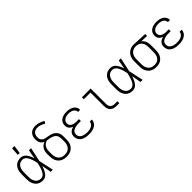

<svg xmlns="http://www.w3.org/2000/svg" viewBox="263 -2036 3325 3325"><g transform="rotate(-45 1925.0 -374.0)"><path d="M244 12Q217 12 190 6Q163 0 140 -15Q117 -30 100.5 -51.5Q84 -73 74 -98.5Q64 -124 60 -151Q56 -178 56 -205V-325Q56 -352 60 -379Q64 -406 74 -431.5Q84 -457 100.5 -478.5Q117 -500 140 -515Q163 -530 190 -536Q217 -542 244 -542Q265 -542 286 -534.5Q307 -527 323.5 -513.5Q340 -500 353 -482.5Q366 -465 376 -445.5Q386 -426 394 -406Q402 -386 409 -365Q410 -371 411 -377Q412 -383 413 -388V-391Q419 -426 425.5 -460.5Q432 -495 439 -530H491Q482 -491 474 -452.5Q466 -414 458 -375V-374Q452 -348 446.5 -322Q441 -296 435 -270Q442 -242 448 -213.5Q454 -185 460 -157V-155Q469 -116 477 -77.5Q485 -39 494 0H442Q435 -35 428.5 -70.5Q422 -106 416 -141L415 -143Q414 -151 412.5 -158.5Q411 -166 410 -174Q403 -152 395 -131Q387 -110 377.5 -90Q368 -70 355 -51.5Q342 -33 325.5 -18.5Q309 -4 287.5 4Q266 12 244 12ZM244 -35Q269 -35 290 -49Q311 -63 325 -83.5Q339 -104 348.5 -127Q358 -150 365.5 -174Q373 -198 379 -222Q385 -246 390 -270Q385 -294 379 -317Q373 -340 365.5 -363Q358 -386 348 -408Q338 -430 324 -449.5Q310 -469 289 -482Q268 -495 244 -495Q223 -495 203 -489.5Q183 -484 166.5 -472Q150 -460 138.5 -442.5Q127 -425 120 -405.5Q113 -386 110.5 -366Q108 -346 108 -325V-205Q108 -184 110.5 -164Q113 -144 120 -124.5Q127 -105 138.5 -87.5Q150 -70 166.5 -58Q183 -46 203 -40.5Q223 -35 244 -35Z M246 -610 257 -760H314L293 -610Z M825 12Q797 12 768.5 6.5Q740 1 715 -12.5Q690 -26 670.5 -47.5Q651 -69 639 -94.5Q627 -120 622.5 -148.5Q618 -177 618 -205V-265Q618 -293 624 -321.5Q630 -350 645 -374Q660 -398 683 -416Q706 -434 733 -444Q713 -452 696 -466.5Q679 -481 668.5 -500Q658 -519 653.5 -540.5Q649 -562 649 -584Q649 -606 653.5 -628Q658 -650 667.5 -670Q677 -690 692.5 -706Q708 -722 728 -732.5Q748 -743 769.5 -747.5Q791 -752 814 -752Q860 -752 905 -737Q950 -722 991 -698L964 -657Q930 -677 893 -691Q856 -705 817 -705Q794 -705 770.5 -697Q747 -689 731 -672Q715 -655 708 -632Q701 -609 701 -585Q701 -566 705.5 -548Q710 -530 721 -515Q732 -500 748.5 -491Q765 -482 783 -477.5Q801 -473 819.5 -470.5Q838 -468 856 -464Q874 -460 892 -455.5Q910 -451 927.5 -443.5Q945 -436 960.5 -426Q976 -416 988.5 -402.5Q1001 -389 1010.5 -372.5Q1020 -356 1025 -338.5Q1030 -321 1031 -302Q1032 -283 1032 -265V-205Q1032 -177 1027.5 -148.5Q1023 -120 1011 -94.5Q999 -69 979.5 -47.5Q960 -26 935 -12.5Q910 1 881.5 6.5Q853 12 825 12ZM825 -35Q847 -35 868.5 -39.5Q890 -44 908.5 -55Q927 -66 941.5 -83Q956 -100 964.5 -120Q973 -140 976.5 -161.5Q980 -183 980 -205V-265Q980 -289 975.5 -314Q971 -339 957 -359Q943 -379 921.5 -391.5Q900 -404 876.5 -411Q853 -418 828.5 -422Q804 -426 780 -430Q754 -424 731.5 -408Q709 -392 695 -369Q681 -346 675.5 -319Q670 -292 670 -265V-205Q670 -183 673.5 -161.5Q677 -140 685.5 -120Q694 -100 708.5 -83Q723 -66 741.5 -55Q760 -44 781.5 -39.5Q803 -35 825 -35Z M1371 12Q1346 12 1321 9.5Q1296 7 1272 -0.5Q1248 -8 1226 -21Q1204 -34 1188 -53.5Q1172 -73 1164 -97Q1156 -121 1156 -146Q1156 -170 1163.5 -192.5Q1171 -215 1187 -232Q1203 -249 1224 -259.5Q1245 -270 1268 -277Q1249 -284 1232.5 -294.5Q1216 -305 1203.5 -320.5Q1191 -336 1185.5 -355Q1180 -374 1180 -394Q1180 -417 1186.5 -439Q1193 -461 1207 -479Q1221 -497 1240.5 -509.5Q1260 -522 1281.5 -529.5Q1303 -537 1325.5 -539.5Q1348 -542 1371 -542Q1393 -542 1415.5 -539.5Q1438 -537 1459 -530Q1480 -523 1499 -511.5Q1518 -500 1532.5 -483Q1547 -466 1554.5 -444.5Q1562 -423 1562 -401V-398H1510V-400Q1510 -415 1504 -430Q1498 -445 1487 -456.5Q1476 -468 1462 -475.5Q1448 -483 1433 -487.5Q1418 -492 1402.5 -493.5Q1387 -495 1371 -495Q1355 -495 1339 -493Q1323 -491 1307.5 -486.5Q1292 -482 1278 -473.5Q1264 -465 1253.5 -453Q1243 -441 1237.5 -425.5Q1232 -410 1232 -394Q1232 -378 1237.5 -362.5Q1243 -347 1254.5 -335.5Q1266 -324 1281 -317Q1296 -310 1311.5 -306Q1327 -302 1343 -300.5Q1359 -299 1375 -299H1433V-252H1375Q1357 -252 1338.5 -250.5Q1320 -249 1302 -244.5Q1284 -240 1267 -232.5Q1250 -225 1236 -213Q1222 -201 1215 -183Q1208 -165 1208 -147Q1208 -128 1214.5 -110.5Q1221 -93 1234 -79.5Q1247 -66 1263.5 -57.5Q1280 -49 1298 -44Q1316 -39 1334.5 -37Q1353 -35 1371 -35Q1389 -35 1407 -36.5Q1425 -38 1442 -42.5Q1459 -47 1475.5 -54.5Q1492 -62 1505 -74Q1518 -86 1526 -102Q1534 -118 1534 -136H1586V-135Q1586 -111 1576.5 -88Q1567 -65 1550.5 -47.5Q1534 -30 1512.5 -18Q1491 -6 1467.5 0.5Q1444 7 1420 9.5Q1396 12 1371 12Z M2123 0H2054Q2033 0 2012.5 -3.5Q1992 -7 1973 -16Q1954 -25 1939 -40Q1924 -55 1915 -74Q1906 -93 1902.5 -113.5Q1899 -134 1899 -155V-483H1737V-530H1951V-155Q1951 -133 1956.5 -112.5Q1962 -92 1976.5 -76.5Q1991 -61 2012 -54Q2033 -47 2054 -47H2123Z M2444 12Q2417 12 2390 6Q2363 0 2340 -15Q2317 -30 2300.5 -51.5Q2284 -73 2274 -98.5Q2264 -124 2260 -151Q2256 -178 2256 -205V-325Q2256 -352 2260 -379Q2264 -406 2274 -431.5Q2284 -457 2300.5 -478.5Q2317 -500 2340 -515Q2363 -530 2390 -536Q2417 -542 2444 -542Q2465 -542 2486 -534.5Q2507 -527 2523.5 -513.5Q2540 -500 2553 -482.5Q2566 -465 2576 -445.5Q2586 -426 2594 -406Q2602 -386 2609 -365Q2610 -371 2611 -377Q2612 -383 2613 -388V-391Q2619 -426 2625.5 -460.5Q2632 -495 2639 -530H2691Q2682 -491 2674 -452.5Q2666 -414 2658 -375V-374Q2652 -348 2646.5 -322Q2641 -296 2635 -270Q2642 -242 2648 -213.5Q2654 -185 2660 -157V-155Q2669 -116 2677 -77.5Q2685 -39 2694 0H2642Q2635 -35 2628.5 -70.5Q2622 -106 2616 -141L2615 -143Q2614 -151 2612.5 -158.5Q2611 -166 2610 -174Q2603 -152 2595 -131Q2587 -110 2577.5 -90Q2568 -70 2555 -51.5Q2542 -33 2525.5 -18.5Q2509 -4 2487.5 4Q2466 12 2444 12ZM2444 -35Q2469 -35 2490 -49Q2511 -63 2525 -83.5Q2539 -104 2548.5 -127Q2558 -150 2565.5 -174Q2573 -198 2579 -222Q2585 -246 2590 -270Q2585 -294 2579 -317Q2573 -340 2565.5 -363Q2558 -386 2548 -408Q2538 -430 2524 -449.5Q2510 -469 2489 -482Q2468 -495 2444 -495Q2423 -495 2403 -489.5Q2383 -484 2366.5 -472Q2350 -460 2338.5 -442.5Q2327 -425 2320 -405.5Q2313 -386 2310.5 -366Q2308 -346 2308 -325V-205Q2308 -184 2310.5 -164Q2313 -144 2320 -124.5Q2327 -105 2338.5 -87.5Q2350 -70 2366.5 -58Q2383 -46 2403 -40.5Q2423 -35 2444 -35Z M3024 12Q2995 12 2967 6.5Q2939 1 2914.5 -12.5Q2890 -26 2870.5 -47.5Q2851 -69 2839 -94.5Q2827 -120 2822.5 -148.5Q2818 -177 2818 -205V-325Q2818 -352 2822 -378.5Q2826 -405 2836.5 -430Q2847 -455 2864.5 -476Q2882 -497 2905 -511.5Q2928 -526 2954 -534.5Q2980 -543 3006 -543Q3011 -543 3015.5 -542.5Q3020 -542 3025 -542L3286 -530V-483L3149 -489Q3167 -475 3181.5 -456.5Q3196 -438 3204.5 -416.5Q3213 -395 3216.5 -371.5Q3220 -348 3220 -325V-205Q3220 -177 3216 -149.5Q3212 -122 3201 -96.5Q3190 -71 3172 -49.5Q3154 -28 3130.5 -13.5Q3107 1 3079.5 6.5Q3052 12 3024 12ZM3024 -35Q3045 -35 3065.5 -40Q3086 -45 3104 -56.5Q3122 -68 3134.5 -85Q3147 -102 3154.5 -122Q3162 -142 3165 -163Q3168 -184 3168 -205V-325Q3168 -344 3165.5 -363.5Q3163 -383 3157 -401.5Q3151 -420 3140 -436.5Q3129 -453 3114 -465.5Q3099 -478 3080.5 -485Q3062 -492 3043 -494L3025 -495H3012Q2991 -495 2971 -488.5Q2951 -482 2934 -470.5Q2917 -459 2904 -442Q2891 -425 2883.5 -406Q2876 -387 2873 -366.5Q2870 -346 2870 -325V-205Q2870 -183 2873.5 -161.5Q2877 -140 2885.5 -120Q2894 -100 2908 -83.5Q2922 -67 2940.5 -55.5Q2959 -44 2980.5 -39.5Q3002 -35 3024 -35Z M3571 12Q3546 12 3521 9.5Q3496 7 3472 -0.5Q3448 -8 3426 -21Q3404 -34 3388 -53.5Q3372 -73 3364 -97Q3356 -121 3356 -146Q3356 -170 3363.5 -192.5Q3371 -215 3387 -232Q3403 -249 3424 -259.5Q3445 -270 3468 -277Q3449 -284 3432.5 -294.5Q3416 -305 3403.5 -320.5Q3391 -336 3385.5 -355Q3380 -374 3380 -394Q3380 -417 3386.5 -439Q3393 -461 3407 -479Q3421 -497 3440.5 -509.5Q3460 -522 3481.5 -529.5Q3503 -537 3525.5 -539.5Q3548 -542 3571 -542Q3593 -542 3615.5 -539.5Q3638 -537 3659 -530Q3680 -523 3699 -511.5Q3718 -500 3732.5 -483Q3747 -466 3754.5 -444.5Q3762 -423 3762 -401V-398H3710V-400Q3710 -415 3704 -430Q3698 -445 3687 -456.5Q3676 -468 3662 -475.5Q3648 -483 3633 -487.5Q3618 -492 3602.5 -493.5Q3587 -495 3571 -495Q3555 -495 3539 -493Q3523 -491 3507.5 -486.5Q3492 -482 3478 -473.5Q3464 -465 3453.5 -453Q3443 -441 3437.5 -425.5Q3432 -410 3432 -394Q3432 -378 3437.5 -362.5Q3443 -347 3454.5 -335.5Q3466 -324 3481 -317Q3496 -310 3511.5 -306Q3527 -302 3543 -300.5Q3559 -299 3575 -299H3633V-252H3575Q3557 -252 3538.5 -250.5Q3520 -249 3502 -244.5Q3484 -240 3467 -232.5Q3450 -225 3436 -213Q3422 -201 3415 -183Q3408 -165 3408 -147Q3408 -128 3414.5 -110.5Q3421 -93 3434 -79.5Q3447 -66 3463.5 -57.5Q3480 -49 3498 -44Q3516 -39 3534.5 -37Q3553 -35 3571 -35Q3589 -35 3607 -36.5Q3625 -38 3642 -42.5Q3659 -47 3675.5 -54.5Q3692 -62 3705 -74Q3718 -86 3726 -102Q3734 -118 3734 -136H3786V-135Q3786 -111 3776.5 -88Q3767 -65 3750.5 -47.5Q3734 -30 3712.5 -18Q3691 -6 3667.5 0.5Q3644 7 3620 9.5Q3596 12 3571 12Z"/></g></svg>

Font: Lode Dark Term
Style: Regular
Weight: 400
Monospace: yes
Designer: Belleve Invis
Foundry: Belleve Invis
Version: Version 29.2.0